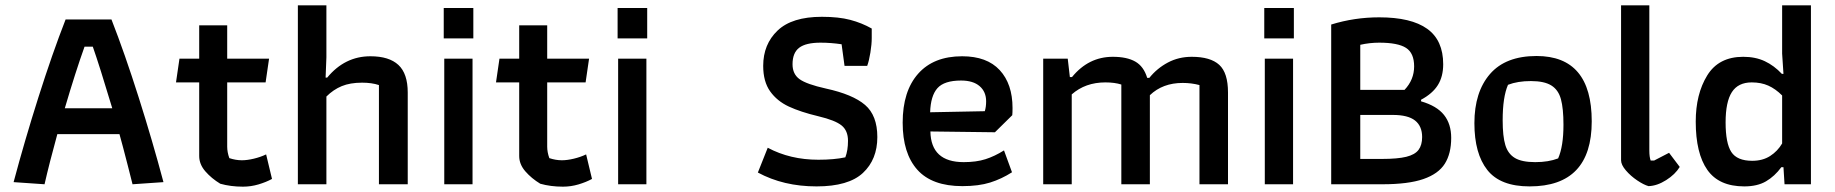

<svg xmlns="http://www.w3.org/2000/svg" viewBox="-20 -691 6881 720"><path d="M31 -8Q72 -162 124 -326Q176 -490 226 -618H398Q448 -490 500 -326Q552 -162 593 -8L477 0L459 -71Q439 -149 428 -188H195Q165 -79 147 0ZM401 -285Q353 -445 328 -516H297Q263 -421 223 -285Z M806 -2Q773 -22 750 -48.5Q727 -75 727 -106V-382H640L653 -471H727V-596H832V-471H989L976 -382H832V-141Q832 -120 840 -98Q864 -90 887 -90Q907 -90 932 -96Q957 -102 978 -112L1000 -20Q978 -8 949.5 0.5Q921 9 891 9Q845 9 806 -2Z M1097 -671H1204V-476L1201 -400H1207Q1273 -480 1369 -480Q1439 -480 1474 -447.5Q1509 -415 1509 -344V0H1401V-372Q1374 -381 1338 -381Q1293 -381 1261.5 -368Q1230 -355 1204 -329V0H1097Z M1644 -661H1755V-547H1644ZM1646 -471H1752V0H1646Z M2006 -2Q1973 -22 1950 -48.5Q1927 -75 1927 -106V-382H1840L1853 -471H1927V-596H2032V-471H2189L2176 -382H2032V-141Q2032 -120 2040 -98Q2064 -90 2087 -90Q2107 -90 2132 -96Q2157 -102 2178 -112L2200 -20Q2178 -8 2149.5 0.5Q2121 9 2091 9Q2045 9 2006 -2Z M2296 -661H2407V-547H2296ZM2298 -471H2404V0H2298Z M2822 -44 2859 -137Q2943 -92 3049 -92Q3108 -92 3150 -101Q3160 -127 3160 -163Q3160 -201 3136 -220.5Q3112 -240 3049 -255Q2982 -271 2938 -291.5Q2894 -312 2868 -348.5Q2842 -385 2842 -444Q2842 -525 2896 -576.5Q2950 -628 3062 -628Q3125 -628 3168.5 -616.5Q3212 -605 3249 -584V-548Q3249 -525 3244 -494Q3239 -463 3232 -444H3147L3136 -525Q3096 -531 3057 -531Q3002 -531 2977 -512Q2952 -493 2952 -450Q2952 -413 2978.5 -394Q3005 -375 3077 -359Q3178 -337 3224 -297.5Q3270 -258 3270 -177Q3270 -93 3216 -42.5Q3162 8 3042 8Q2918 8 2822 -44Z M3365 -231Q3365 -349 3423 -414.5Q3481 -480 3588 -480Q3681 -480 3729 -428Q3777 -376 3777 -286Q3777 -268 3776 -259L3711 -195L3469 -198Q3471 -83 3594 -83Q3641 -83 3675.5 -94Q3710 -105 3745 -127L3775 -45Q3736 -20 3693 -6.5Q3650 7 3589 7Q3475 7 3420 -54.5Q3365 -116 3365 -231ZM3673 -274Q3678 -290 3678 -311Q3678 -347 3653.5 -368Q3629 -389 3584 -389Q3521 -389 3495.5 -360.5Q3470 -332 3468 -270Z M3892 -471H3984L3992 -402H4000Q4062 -478 4153 -478Q4206 -478 4237.5 -460Q4269 -442 4282 -399H4290Q4319 -435 4359.5 -456.5Q4400 -478 4449 -478Q4519 -478 4552 -448Q4585 -418 4585 -344V0H4478V-372Q4448 -380 4415 -380Q4340 -380 4292 -334V0H4185V-374Q4160 -382 4125 -382Q4050 -382 3999 -337V0H3892Z M4721 -661H4832V-547H4721ZM4723 -471H4829V0H4723Z M4972 -599Q5059 -626 5152 -626Q5272 -626 5332 -583Q5392 -540 5392 -450Q5392 -404 5372 -372Q5352 -340 5309 -317V-311Q5368 -294 5395 -260Q5422 -226 5422 -174Q5422 -115 5398 -77Q5374 -39 5317.5 -19.5Q5261 0 5164 0H4972ZM5247 -354Q5283 -392 5283 -442Q5283 -492 5252.5 -511.5Q5222 -531 5152 -531Q5116 -531 5081 -523V-354ZM5162 -95Q5221 -95 5253.5 -103Q5286 -111 5299.5 -129Q5313 -147 5313 -177Q5313 -218 5286.5 -239Q5260 -260 5203 -260H5081V-95Z M5509 -229Q5509 -346 5567.5 -413.5Q5626 -481 5742 -481Q5949 -481 5949 -236Q5949 8 5716 8Q5606 8 5557.5 -53.5Q5509 -115 5509 -229ZM5823 -97Q5843 -142 5843 -223Q5843 -284 5833.5 -319Q5824 -354 5797.5 -370.5Q5771 -387 5721 -387Q5671 -387 5635 -373Q5615 -327 5615 -240Q5615 -180 5625 -147Q5635 -114 5661 -98.5Q5687 -83 5737 -83Q5787 -83 5823 -97Z M6059 -90V-671H6165V-127Q6165 -102 6170 -89H6183L6239 -118L6279 -65Q6262 -37 6228 -15.5Q6194 6 6162 7Q6144 2 6119.5 -14.5Q6095 -31 6077 -52Q6059 -73 6059 -90Z M6339 -235Q6339 -338 6382 -408Q6425 -478 6517 -478Q6563 -478 6598 -461.5Q6633 -445 6662 -414H6668L6663 -490V-671H6771V0H6672L6668 -64H6660Q6635 -30 6602.5 -11Q6570 8 6521 8Q6426 8 6382.5 -54Q6339 -116 6339 -235ZM6663 -153V-333Q6638 -358 6611 -370Q6584 -382 6549 -382Q6498 -382 6474.5 -345.5Q6451 -309 6451 -232Q6451 -154 6472.5 -121Q6494 -88 6551 -88Q6590 -88 6618 -106Q6646 -124 6663 -153Z"/></svg>

Font: Athiti SemiBold
Style: Regular
Weight: 600
Designer: CadsonDemak Team
Foundry: CadsonDemak
Version: Version 1.033